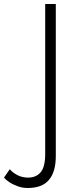

<svg xmlns="http://www.w3.org/2000/svg" viewBox="-140 -720 383 960"><path d="M-91 126 -120 168Q-112 178 -94.5 190Q-77 202 -52.5 211Q-28 220 -2 220Q33 220 59.5 210.5Q86 201 103.5 181Q121 161 130 131Q139 101 139 60V-700H86V50Q86 114 63.5 141Q41 168 0 168Q-29 168 -53 155.5Q-77 143 -91 126Z"/></svg>

Font: Jost Light
Style: Regular
Weight: 300
Version: Version 3.710